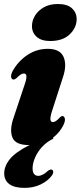

<svg xmlns="http://www.w3.org/2000/svg" viewBox="-32 -696 392 934"><path d="M212 -496.5Q169 -496.5 146.2 -517Q123.5 -537.5 123.5 -569Q123.5 -595.5 138.5 -620.2Q153.5 -645 181.8 -660.8Q210 -676.5 249 -676.5Q295.5 -676.5 318 -655.8Q340.5 -635 341 -604Q341 -561.5 307.2 -529Q273.5 -496.5 212 -496.5ZM222.5 -160.5Q212 -128.5 213.2 -115.2Q214.5 -102 225.5 -102Q239 -102 259 -124.5Q266 -131.5 271.5 -131.5Q280 -131.5 283.2 -120Q286.5 -108.5 276.5 -87.5Q258.5 -51 226 -26.5L227.5 -21.5Q193.5 -5 171 20.5Q148.5 46 137.5 73.2Q126.5 100.5 126.5 122Q126.5 142 134.2 150.8Q142 159.5 153.5 159.5Q164.5 159.5 176.5 153.2Q188.5 147 199 137Q212 126 221 129.5Q226 131.5 227 139.2Q228 147 219.5 159Q201 184 166.2 201Q131.5 218 87.5 218Q38 218 13.2 199.5Q-11.5 181 -11.5 147.5Q-11.5 112 16 78Q43.5 44 111.5 9.5Q109.5 9.5 107 9.5Q42.5 9.5 28 -28Q13.5 -65.5 35 -126L88.5 -286.5Q106.5 -338.5 84.5 -338.5Q77 -338.5 68.8 -333.5Q60.5 -328.5 46.5 -314.5Q39 -309 34 -309Q25.5 -309 22.5 -319.5Q19.5 -330 29 -349.5Q55.5 -397.5 100.5 -428Q145.5 -458.5 200.5 -458.5Q259.5 -458.5 277 -419.5Q294.5 -380.5 274 -319.5Z"/></svg>

Font: Fraunces 144pt S050 Black
Style: Italic
Weight: 900
Italic angle: -16°
Version: Version 1.000; ttfautohint (v1.8.3)